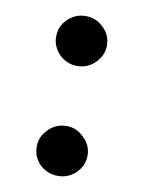

<svg xmlns="http://www.w3.org/2000/svg" viewBox="-66 -561 469 625"><g transform="rotate(10 168.0 -249.0)"><path d="M168 -347.7Q202.1 -347.7 226.6 -372.1Q252 -397.5 252 -429.7Q252 -464.8 226.6 -488.3Q202.1 -512.7 168 -512.7Q133.8 -512.7 108.4 -488.3Q84 -464.8 84 -429.7Q84 -397.5 108.4 -372.1Q133.8 -347.7 168 -347.7ZM168 15.6Q202.1 15.6 226.6 -7.8Q252 -32.2 252 -66.4Q252 -99.6 226.6 -124Q202.1 -149.4 168 -149.4Q133.8 -149.4 108.4 -124Q84 -99.6 84 -66.4Q84 -32.2 108.4 -7.8Q133.8 15.6 168 15.6Z"/></g></svg>

Font: BM-Biotif
Style: Bold
Weight: 400
Designer: Deni Anggara
Version: Version 1.000;PS 001.000;hotconv 1.0.88;makeotf.lib2.5.64776